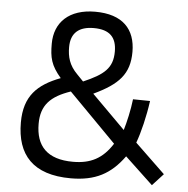

<svg xmlns="http://www.w3.org/2000/svg" viewBox="-52 -753 803 819"><g transform="rotate(5 350.0 -343.5)"><path d="M323 -702C212 -702 150 -642 150 -550C150 -491 157 -458 201 -407C104 -370 48 -318 48 -204C48 -66 118 15 281 15C385 15 451 -20 508 -99L628 14L675 -37L546 -161C563 -207 580 -277 589 -343L516 -344C511 -299 498 -242 488 -210L345 -353C451 -403 496 -450 496 -545C496 -642 441 -702 323 -702ZM284 -56C173 -56 124 -110 124 -205C124 -285 164 -325 249 -354L452 -148C410 -82 359 -56 284 -56ZM225 -542C225 -603 260 -632 323 -632C392 -632 421 -600 421 -540C421 -469 385 -439 297 -401L270 -429C234 -465 225 -501 225 -542Z"/></g></svg>

Font: TitilliumText22L
Style: 400 wt
Weight: 400
Designer: Campivisivi
Foundry: Campivisivi
Version: 1.000